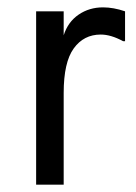

<svg xmlns="http://www.w3.org/2000/svg" viewBox="-20 -504 370 524"><path d="M78.6 -473.1H153.8V-407.7Q165.5 -444.3 194.6 -464.1Q223.6 -483.9 261.2 -483.9Q289.6 -483.9 321.3 -473.1V-391.6H315.9Q282.7 -409.7 254.9 -409.7Q208.5 -409.7 181.2 -371.8Q153.8 -334 153.8 -250.5V0H78.6Z"/></svg>

Font: Glacial Indifference
Style: Regular
Weight: 400
Designer: Alfredo Marco Pradil
Foundry: Alfredo Marco Pradil
Version: Version 1.312